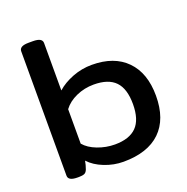

<svg xmlns="http://www.w3.org/2000/svg" viewBox="-134 -878 985 1011"><g transform="rotate(-20 358.5 -373.0)"><path d="M389 7Q335 7 283 -13.5Q231 -34 200 -68Q196 -45 188 -23Q182 -7 171 -2.5Q160 2 141 2H132Q81 2 81 -27V-724Q81 -738 93.5 -745.5Q106 -753 134 -753H156Q184 -753 196.5 -745.5Q209 -738 209 -724V-458Q245 -490 297 -510Q349 -530 405 -530Q530 -530 599 -459.5Q668 -389 668 -262Q668 -131 596.5 -62Q525 7 389 7ZM378 -94Q459 -94 499 -134.5Q539 -175 539 -262Q539 -348 500 -388.5Q461 -429 379 -429Q327 -429 281 -408.5Q235 -388 209 -353V-160Q234 -130 281 -112Q328 -94 378 -94Z"/></g></svg>

Font: Asap Expanded SemiBold
Style: Regular
Weight: 600
Width: 7
Designer: Pablo Cosgaya
Foundry: Omnibus-Type
Version: Version 3.001; ttfautohint (v1.8.4.7-5d5b)